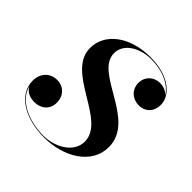

<svg xmlns="http://www.w3.org/2000/svg" viewBox="-135 -579 698 698"><g transform="rotate(45 213.5 -230.0)"><path d="M378.5 -132C378.5 -271.5 150 -285.5 150 -387C150 -439 208 -467 260.5 -467C326.5 -467 372 -441 391 -409C381 -421 365 -428.5 346 -428.5C312 -428.5 289 -404 289 -374C289 -336.5 317.5 -316 348.5 -316C377 -316 403.5 -335.5 403.5 -375C403.5 -419.5 354.5 -470.5 254 -470.5C147.5 -470.5 75 -413.5 75 -338.5C75 -215 302.5 -193.5 302.5 -84.5C302.5 -25 235.5 7 181.5 7C105 7 32 -25 17 -85C26 -65.5 47 -56 71.5 -56C102.5 -56 130.5 -75.5 130.5 -112C130.5 -148 106.5 -172 72.5 -172C35 -172 11.5 -143 11.5 -108C11.5 -33.5 91.5 10 187 10C288.5 10 378.5 -44.5 378.5 -132Z"/></g></svg>

Font: Bodoni* 72pt Medium
Style: Italic
Weight: 500
Italic angle: -13°
Version: Version 2.3